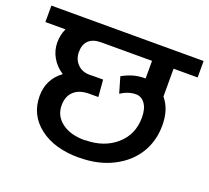

<svg xmlns="http://www.w3.org/2000/svg" viewBox="-123 -760 957 879"><g transform="rotate(20 356.0 -320.5)"><path d="M262.7 -388.2 280.3 -388.7H323.7L330.6 -306.2H287.1Q238.3 -306.2 211.9 -281.7Q185.5 -257.3 185.5 -213.4Q185.5 -162.1 227.5 -130.4Q269.5 -98.6 340.8 -99.1L341.8 -100.1Q432.6 -100.6 491.5 -151.9Q550.3 -203.1 550.3 -286.1Q550.3 -329.6 532.7 -353.3Q515.1 -377 489.3 -377Q451.7 -377 415 -353L392.6 -430.2Q445.3 -460 497.6 -460H504.9V-545.9H257.3Q217.3 -545.9 196.8 -526.1Q176.3 -506.3 176.3 -470.5Q176.3 -434.6 199 -411.4Q221.7 -388.2 257.8 -388.2ZM344.2 -15.6V-15.1Q223.1 -14.2 149.7 -70.3Q76.2 -126.5 76.2 -219.2Q76.2 -300.8 141.6 -349.1Q107.4 -371.1 87.9 -404.8Q68.4 -438.5 68.4 -477.1Q68.4 -515.6 83.5 -545.9H-14.6V-626H727.1V-545.9H609.9V-410.2Q650.4 -362.3 650.4 -284.7Q650.4 -207 613 -147Q575.7 -86.9 505.4 -51.3Q435.1 -15.6 344.2 -15.6Z"/></g></svg>

Font: Yantramanav Medium
Style: Regular
Weight: 500
Version: Version 1.001;PS 1.0;hotconv 1.0.72;makeotf.lib2.5.5900; ttf